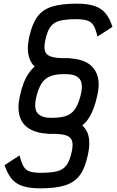

<svg xmlns="http://www.w3.org/2000/svg" viewBox="-20 -834 640 1050"><path d="M239 -102V-103Q183 -106 147 -126Q103 -150 88.5 -195.5Q74 -241 88 -306Q105 -387 137 -433Q151 -454 170 -470Q150 -488 141 -515Q125 -559 139 -629Q155 -702 184 -742Q213 -782 265 -798Q317 -814 400 -814Q459 -814 496.5 -801.5Q534 -789 557 -761.5Q580 -734 595 -687L513 -634Q504 -674 492 -694Q480 -714 458 -721.5Q436 -729 397 -729Q341 -729 307.5 -720.5Q274 -712 256 -687.5Q238 -663 228 -615Q219 -575 226.5 -553.5Q234 -532 261 -524Q286 -516 331 -516Q346 -516 361 -516V-515Q418 -512 454 -492Q497 -468 512 -422.5Q527 -377 512 -312Q495 -232 464 -186Q450 -164 430 -148Q450 -130 460 -104Q476 -59 461 11Q446 84 416.5 124Q387 164 335 180Q283 196 200 196Q142 196 104 183.5Q66 171 43 143Q20 115 5 69L87 16Q97 55 108.5 75.5Q120 96 142 103.5Q164 111 203 111Q260 111 293 102.5Q326 94 344 69Q362 44 372 -3Q381 -43 373.5 -64.5Q366 -86 340 -94Q315 -102 269 -102Q254 -102 239 -102ZM250 -190Q304 -188 338.5 -199Q373 -210 392.5 -240.5Q412 -271 424 -326Q431 -362 424.5 -384.5Q418 -407 396 -418Q379 -427 350 -428Q296 -431 261.5 -419.5Q227 -408 207.5 -378Q188 -348 176 -292Q169 -257 175.5 -234Q182 -211 205 -200Q222 -191 250 -190Z"/></svg>

Font: Victor Mono Thin SemiBold
Style: Italic
Weight: 600
Italic angle: -12°
Monospace: yes
Version: Version 1.561;gftools[0.9.30]